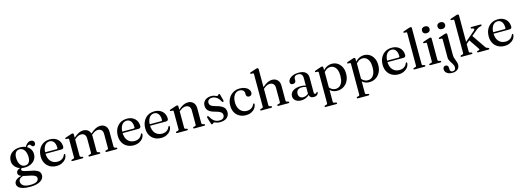

<svg xmlns="http://www.w3.org/2000/svg" viewBox="5 -1937 9199 3381"><g transform="rotate(-15 4605.0 -246.0)"><path d="M334.5 -26.5Q265.5 -39.5 234 -49.2Q202.5 -59 194 -67.8Q185.5 -76.5 185.5 -85.5Q185.5 -96 193.5 -104.5Q201.5 -113 219 -121L208.5 -127.5Q168 -120.5 145.2 -108Q122.5 -95.5 112.8 -79.5Q103 -63.5 103 -45.5Q103 -24.5 116.8 -8.2Q130.5 8 168.2 21.2Q206 34.5 277.5 47.5Q337 58 369.2 70.2Q401.5 82.5 414 97.2Q426.5 112 426.5 131Q426.5 156.5 410.5 175Q394.5 193.5 361.2 203.5Q328 213.5 276.5 213.5Q185 213.5 146 184.2Q107 155 107 108.5Q107 78.5 134.8 55Q162.5 31.5 216.5 24L207.5 11.5Q108 24 68.2 56.2Q28.5 88.5 28.5 130Q28.5 162.5 52 188.8Q75.5 215 126.8 230.2Q178 245.5 262 245.5Q384.5 245.5 450 205Q515.5 164.5 515.5 101.5Q515.5 68 498.8 43.5Q482 19 442.5 1.8Q403 -15.5 334.5 -26.5ZM354 -426 376.5 -421.5Q394.5 -453 406.8 -464.5Q419 -476 433.5 -476Q445.5 -476 452.8 -469.2Q460 -462.5 466.2 -453.5Q472.5 -444.5 480.8 -437.5Q489 -430.5 502 -430.5Q521 -430.5 531.5 -443.5Q542 -456.5 542 -478.5Q542 -504.5 524.5 -520Q507 -535.5 478.5 -535.5Q446 -535.5 417.8 -514Q389.5 -492.5 368 -452ZM476 -296Q476 -345.5 450 -385.5Q424 -425.5 377 -449Q330 -472.5 266.5 -472.5Q201.5 -472.5 152 -448.5Q102.5 -424.5 75 -382Q47.5 -339.5 47.5 -283.5Q47.5 -234 73.8 -194Q100 -154 147.2 -130.8Q194.5 -107.5 257.5 -107.5Q321.5 -107.5 370.8 -131.2Q420 -155 448 -197.5Q476 -240 476 -296ZM247 -442Q298.5 -443.5 331.2 -402Q364 -360.5 369 -288Q374 -219 349.2 -180Q324.5 -141 275.5 -139.5Q242 -138.5 215.8 -156.8Q189.5 -175 173.5 -210.2Q157.5 -245.5 154 -293Q151 -339 161 -372Q171 -405 193 -423Q215 -441 247 -442Z M1006 -286.5Q1006 -267.5 994.5 -257.2Q983 -247 961 -247H643.5V-274H880Q901.5 -274 901.5 -293.5Q901.5 -363.5 873.2 -401.8Q845 -440 798 -440Q760.5 -440 732.2 -418.5Q704 -397 688.2 -356.8Q672.5 -316.5 672.5 -261.5Q672.5 -161.5 719.5 -109.5Q766.5 -57.5 842.5 -57.5Q892 -57.5 928.2 -81.2Q964.5 -105 978 -144.5Q983 -151.5 986.5 -154.2Q990 -157 994.5 -157Q1000 -157 1002.8 -152Q1005.5 -147 1005 -140Q1002 -98 975.8 -63.8Q949.5 -29.5 906 -9Q862.5 11.5 807.5 11.5Q739.5 11.5 687.8 -17.5Q636 -46.5 607 -99Q578 -151.5 578 -222.5Q578 -295 606.2 -351.5Q634.5 -408 687 -440.5Q739.5 -473 811 -473Q870.5 -473 914.2 -449.2Q958 -425.5 982 -383.5Q1006 -341.5 1006 -286.5Z M1242.5 -447.5V-60.5Q1242.5 -48.5 1247.2 -42.2Q1252 -36 1261 -34L1285 -28.5Q1298.5 -24.5 1298.5 -14.5Q1298.5 0 1279 0H1100.5Q1091 0 1086.5 -3.8Q1082 -7.5 1082 -14Q1082 -19 1085.5 -22.8Q1089 -26.5 1096.5 -28.5L1122 -34Q1131 -36.5 1135.8 -42.2Q1140.5 -48 1140.5 -60V-382.5Q1140.5 -392 1137.2 -396.2Q1134 -400.5 1126 -401.5L1091.5 -402.5Q1084 -403.5 1081 -406.8Q1078 -410 1078 -414.5Q1078 -420 1081.5 -423.5Q1085 -427 1094.5 -430.5L1184.5 -460.5Q1198 -465.5 1206.2 -467.5Q1214.5 -469.5 1221 -469.5Q1232 -469.5 1237.2 -463.8Q1242.5 -458 1242.5 -447.5ZM1229 -344.5 1213 -361 1233.5 -379.5Q1292 -431.5 1335 -452.2Q1378 -473 1417.5 -473Q1478.5 -473 1515.8 -435Q1553 -397 1553 -329V-63Q1553 -49.5 1558.5 -42.8Q1564 -36 1574 -33.5L1595.5 -28.5Q1608.5 -24 1608.5 -14.5Q1608.5 0 1589.5 0H1412Q1393 0 1393 -14.5Q1393 -24.5 1406 -28.5L1431.5 -34Q1442 -36.5 1446.5 -43.2Q1451 -50 1451 -63V-314.5Q1451 -365 1426.8 -389.5Q1402.5 -414 1362 -414Q1337 -414 1309.2 -401.8Q1281.5 -389.5 1250 -362ZM1538.5 -344.5 1522 -361 1543 -379.5Q1601 -431.5 1644 -452.2Q1687 -473 1727 -473Q1788 -473 1825 -435Q1862 -397 1862 -329V-63Q1862 -49.5 1867.5 -42.8Q1873 -36 1883 -33.5L1905 -28.5Q1912.5 -26.5 1916 -22.8Q1919.5 -19 1919.5 -14Q1919.5 -7.5 1915 -3.8Q1910.5 0 1901 0H1721.5Q1702 0 1702 -14.5Q1702 -24.5 1715.5 -28.5L1740.5 -34Q1751 -36.5 1755.5 -43.2Q1760 -50 1760 -63V-314.5Q1760 -365 1735.8 -389.5Q1711.5 -414 1671 -414Q1646 -414 1618.2 -401.8Q1590.5 -389.5 1559 -362Z M2411.5 -286.5Q2411.5 -267.5 2400 -257.2Q2388.5 -247 2366.5 -247H2049V-274H2285.5Q2307 -274 2307 -293.5Q2307 -363.5 2278.8 -401.8Q2250.5 -440 2203.5 -440Q2166 -440 2137.8 -418.5Q2109.5 -397 2093.8 -356.8Q2078 -316.5 2078 -261.5Q2078 -161.5 2125 -109.5Q2172 -57.5 2248 -57.5Q2297.5 -57.5 2333.8 -81.2Q2370 -105 2383.5 -144.5Q2388.5 -151.5 2392 -154.2Q2395.5 -157 2400 -157Q2405.5 -157 2408.2 -152Q2411 -147 2410.5 -140Q2407.5 -98 2381.2 -63.8Q2355 -29.5 2311.5 -9Q2268 11.5 2213 11.5Q2145 11.5 2093.2 -17.5Q2041.5 -46.5 2012.5 -99Q1983.5 -151.5 1983.5 -222.5Q1983.5 -295 2011.8 -351.5Q2040 -408 2092.5 -440.5Q2145 -473 2216.5 -473Q2276 -473 2319.8 -449.2Q2363.5 -425.5 2387.5 -383.5Q2411.5 -341.5 2411.5 -286.5Z M2912.5 -286.5Q2912.5 -267.5 2901 -257.2Q2889.5 -247 2867.5 -247H2550V-274H2786.5Q2808 -274 2808 -293.5Q2808 -363.5 2779.8 -401.8Q2751.5 -440 2704.5 -440Q2667 -440 2638.8 -418.5Q2610.5 -397 2594.8 -356.8Q2579 -316.5 2579 -261.5Q2579 -161.5 2626 -109.5Q2673 -57.5 2749 -57.5Q2798.5 -57.5 2834.8 -81.2Q2871 -105 2884.5 -144.5Q2889.5 -151.5 2893 -154.2Q2896.5 -157 2901 -157Q2906.5 -157 2909.2 -152Q2912 -147 2911.5 -140Q2908.5 -98 2882.2 -63.8Q2856 -29.5 2812.5 -9Q2769 11.5 2714 11.5Q2646 11.5 2594.2 -17.5Q2542.5 -46.5 2513.5 -99Q2484.5 -151.5 2484.5 -222.5Q2484.5 -295 2512.8 -351.5Q2541 -408 2593.5 -440.5Q2646 -473 2717.5 -473Q2777 -473 2820.8 -449.2Q2864.5 -425.5 2888.5 -383.5Q2912.5 -341.5 2912.5 -286.5Z M3149 -447.5V-60.5Q3149 -48.5 3153.8 -42.2Q3158.5 -36 3167.5 -34L3191.5 -28.5Q3205 -24.5 3205 -14.5Q3205 0 3185.5 0H3007Q2997.5 0 2993 -3.8Q2988.5 -7.5 2988.5 -14Q2988.5 -19 2992 -22.8Q2995.5 -26.5 3003 -28.5L3028.5 -34Q3037.5 -36.5 3042.2 -42.2Q3047 -48 3047 -60V-382.5Q3047 -392 3043.8 -396.2Q3040.5 -400.5 3032.5 -401.5L2998 -402.5Q2990.5 -403.5 2987.5 -406.8Q2984.5 -410 2984.5 -414.5Q2984.5 -420 2988 -423.5Q2991.5 -427 3001 -430.5L3091 -460.5Q3104.5 -465.5 3112.8 -467.5Q3121 -469.5 3127.5 -469.5Q3138.5 -469.5 3143.8 -463.8Q3149 -458 3149 -447.5ZM3136 -344.5 3119.5 -361 3140.5 -379.5Q3198 -431.5 3241.8 -452.2Q3285.5 -473 3325 -473Q3386 -473 3423.8 -435Q3461.5 -397 3461.5 -329V-63Q3461.5 -49.5 3466.8 -42.8Q3472 -36 3482 -33.5L3504 -28.5Q3511.5 -26.5 3515.2 -22.8Q3519 -19 3519 -14Q3519 -7.5 3514.5 -3.8Q3510 0 3500 0H3320.5Q3301 0 3301 -14.5Q3301 -24.5 3314.5 -28.5L3339.5 -34Q3350 -36.5 3354.5 -43.2Q3359 -50 3359 -63V-314.5Q3359 -365 3334.5 -389.5Q3310 -414 3269.5 -414Q3244.5 -414 3216.2 -401.8Q3188 -389.5 3156.5 -362Z M3757.5 -442Q3720 -442 3698 -422.2Q3676 -402.5 3676 -371.5Q3676 -351.5 3685.2 -335.5Q3694.5 -319.5 3718.2 -306.5Q3742 -293.5 3785 -282Q3851.5 -265.5 3889.2 -242.8Q3927 -220 3942.5 -191Q3958 -162 3958 -126.5Q3958 -64 3913.5 -26.2Q3869 11.5 3788 11.5Q3757 11.5 3737 5.8Q3717 0 3704.2 -5.5Q3691.5 -11 3682.5 -11Q3673.5 -11 3666.8 -5.2Q3660 0.5 3654 6Q3648 11.5 3640.5 11.5Q3635 11.5 3631.5 8Q3628 4.5 3625 -4.5L3589.5 -116Q3586 -128 3587.5 -135.8Q3589 -143.5 3596.5 -146.5Q3604.5 -149.5 3610.5 -146.2Q3616.5 -143 3621 -135Q3643.5 -92 3669 -66.8Q3694.5 -41.5 3723.2 -30.8Q3752 -20 3783 -20Q3829.5 -20 3853 -40.2Q3876.5 -60.5 3876.5 -94Q3876.5 -114 3866.5 -130.8Q3856.5 -147.5 3830.2 -161.5Q3804 -175.5 3755.5 -188Q3696.5 -202.5 3661.5 -223.5Q3626.5 -244.5 3611 -273.5Q3595.5 -302.5 3595.5 -340.5Q3595.5 -380 3615.2 -410Q3635 -440 3670.2 -456.8Q3705.5 -473.5 3753 -473.5Q3783.5 -473.5 3803 -467Q3822.5 -460.5 3835.2 -454Q3848 -447.5 3856.5 -447.5Q3866 -447.5 3872.2 -453.8Q3878.5 -460 3884.5 -466.5Q3890.5 -473 3897.5 -473Q3903 -473 3906.8 -469.5Q3910.5 -466 3912 -457L3939.5 -353Q3943 -340 3942 -332Q3941 -324 3932.5 -320.5Q3925 -317.5 3919.5 -321.8Q3914 -326 3907.5 -336Q3878 -393.5 3838.2 -417.8Q3798.5 -442 3757.5 -442Z M4452.5 -347Q4452.5 -324 4437.5 -308.5Q4422.5 -293 4398 -293Q4373.5 -293 4360 -307.2Q4346.5 -321.5 4346.5 -345V-363.5Q4346.5 -398 4323 -419Q4299.5 -440 4258 -440Q4220 -440 4190.8 -418Q4161.5 -396 4145 -356Q4128.5 -316 4128.5 -262Q4128.5 -196.5 4150.2 -151.2Q4172 -106 4210 -82.5Q4248 -59 4296.5 -59Q4344 -59 4378.5 -81.2Q4413 -103.5 4428 -141.5Q4433 -149 4436.5 -151.5Q4440 -154 4444.5 -154Q4450.5 -154 4453 -149.2Q4455.5 -144.5 4455 -138Q4450 -95.5 4424.2 -61.8Q4398.5 -28 4356.8 -8.5Q4315 11 4261.5 11Q4194.5 11 4143 -17.5Q4091.5 -46 4062.5 -98.5Q4033.5 -151 4033.5 -223Q4033.5 -293.5 4063.2 -350Q4093 -406.5 4146.5 -439.8Q4200 -473 4272 -473Q4328 -473 4368.5 -455.8Q4409 -438.5 4430.8 -409.8Q4452.5 -381 4452.5 -347Z M4671 -344.5 4654.5 -361 4675.5 -379.5Q4733.5 -431.5 4777 -452.2Q4820.5 -473 4860 -473Q4921 -473 4958.8 -435Q4996.5 -397 4996.5 -329V-63Q4996.5 -49.5 5001.8 -42.8Q5007 -36 5017 -33.5L5039 -28.5Q5046.5 -26.5 5050.2 -22.8Q5054 -19 5054 -14Q5054 -7.5 5049.5 -3.8Q5045 0 5035 0H4855.5Q4836 0 4836 -14.5Q4836 -24.5 4849.5 -28.5L4874.5 -34Q4885 -36.5 4889.5 -43.2Q4894 -50 4894 -63V-314.5Q4894 -365 4869.5 -389.5Q4845 -414 4804.5 -414Q4779.5 -414 4751.2 -401.8Q4723 -389.5 4691.5 -362ZM4684 -715.5V-60.5Q4684 -48.5 4688.8 -42.2Q4693.5 -36 4702.5 -34L4726.5 -28.5Q4740 -24.5 4740 -14.5Q4740 0 4720.5 0H4542Q4532.5 0 4528 -3.8Q4523.5 -7.5 4523.5 -14Q4523.5 -19 4527 -22.8Q4530.5 -26.5 4538.5 -28.5L4563.5 -34Q4572.5 -36.5 4577.2 -42.2Q4582 -48 4582 -60V-650Q4582 -659.5 4578.8 -664Q4575.5 -668.5 4567.5 -669L4533 -670Q4525.5 -671.5 4522.5 -674.5Q4519.5 -677.5 4519.5 -682Q4519.5 -688 4523 -691.5Q4526.5 -695 4536 -698L4626 -728.5Q4639.5 -733 4647.8 -735Q4656 -737 4662.5 -737Q4673.5 -737 4678.8 -731.2Q4684 -725.5 4684 -715.5Z M5417 -58.5V-67L5411 -69V-357.5Q5411 -401 5390.2 -424.2Q5369.5 -447.5 5330.5 -447.5Q5292 -447.5 5273.2 -431.2Q5254.5 -415 5254.5 -393.5V-355Q5254.5 -331.5 5239.2 -318.5Q5224 -305.5 5197.5 -305.5Q5174.5 -305.5 5162.2 -317.8Q5150 -330 5150 -351Q5150 -380.5 5173 -408.5Q5196 -436.5 5240.2 -454.8Q5284.5 -473 5348 -473Q5431.5 -473 5472 -437Q5512.5 -401 5512.5 -340V-70.5Q5512.5 -53.5 5518.8 -45.8Q5525 -38 5536 -38Q5547.5 -38 5553.2 -43.8Q5559 -49.5 5562.5 -56Q5564.5 -59 5566.8 -61Q5569 -63 5572.5 -63Q5577 -63 5579 -59.8Q5581 -56.5 5581 -51Q5581 -38 5571.8 -23.5Q5562.5 -9 5544.2 1Q5526 11 5498 11Q5459.5 11 5438.2 -7Q5417 -25 5417 -58.5ZM5127 -102.5Q5127 -160 5178 -197Q5229 -234 5321.5 -234Q5356 -234 5383.2 -227.5Q5410.5 -221 5432 -211.5L5425 -189Q5404.5 -197.5 5382.8 -203Q5361 -208.5 5335.5 -208.5Q5286.5 -208.5 5259.5 -184.5Q5232.5 -160.5 5232.5 -119Q5232.5 -78 5255.2 -56Q5278 -34 5313.5 -34Q5345.5 -34 5375 -48.2Q5404.5 -62.5 5426 -89.5L5435 -70Q5407 -31 5362 -10Q5317 11 5266.5 11Q5204.5 11 5165.8 -20Q5127 -51 5127 -102.5Z M5791.5 -448.5V-385.5L5794.5 -377.5V173Q5794.5 185 5799 191.2Q5803.5 197.5 5813 199.5L5847.5 204.5Q5855.5 206.5 5859.2 210.2Q5863 214 5863 219.5Q5863 226 5858.2 229.8Q5853.5 233.5 5843.5 233.5H5653.5Q5644 233.5 5639.5 229.8Q5635 226 5635 219.5Q5635 214 5638.8 210.5Q5642.5 207 5650 204.5L5674 199.5Q5683 197 5687.5 191Q5692 185 5692 173V-383Q5692 -393 5688.8 -397.2Q5685.5 -401.5 5678 -402.5L5643 -403.5Q5636 -404.5 5632.8 -407.5Q5629.5 -410.5 5629.5 -415.5Q5629.5 -421 5633.2 -424.2Q5637 -427.5 5646 -431.5L5733.5 -461.5Q5746.5 -466.5 5754.5 -468.5Q5762.5 -470.5 5769 -470.5Q5780.5 -470.5 5786 -464.5Q5791.5 -458.5 5791.5 -448.5ZM5773.5 -335.5 5759.5 -357.5Q5797 -413 5845.5 -443Q5894 -473 5951.5 -473Q6009 -473 6054 -443.8Q6099 -414.5 6125 -362.2Q6151 -310 6151 -242Q6151 -164 6120.8 -107Q6090.5 -50 6039 -19.2Q5987.5 11.5 5924.5 11.5Q5867 11.5 5823 -16Q5779 -43.5 5751.5 -95.5L5773 -116Q5797 -73 5831.2 -50.5Q5865.5 -28 5905.5 -28Q5945 -28 5976.2 -49.8Q6007.5 -71.5 6025.8 -116.2Q6044 -161 6044 -229.5Q6044 -295 6026.8 -338.2Q6009.5 -381.5 5979.5 -403.2Q5949.5 -425 5911 -425Q5873.5 -425 5838.5 -402.8Q5803.5 -380.5 5773.5 -335.5Z M6378 -448.5V-385.5L6381 -377.5V173Q6381 185 6385.5 191.2Q6390 197.5 6399.5 199.5L6434 204.5Q6442 206.5 6445.8 210.2Q6449.5 214 6449.5 219.5Q6449.5 226 6444.8 229.8Q6440 233.5 6430 233.5H6240Q6230.5 233.5 6226 229.8Q6221.5 226 6221.5 219.5Q6221.5 214 6225.2 210.5Q6229 207 6236.5 204.5L6260.5 199.5Q6269.5 197 6274 191Q6278.5 185 6278.5 173V-383Q6278.5 -393 6275.2 -397.2Q6272 -401.5 6264.5 -402.5L6229.5 -403.5Q6222.5 -404.5 6219.2 -407.5Q6216 -410.5 6216 -415.5Q6216 -421 6219.8 -424.2Q6223.5 -427.5 6232.5 -431.5L6320 -461.5Q6333 -466.5 6341 -468.5Q6349 -470.5 6355.5 -470.5Q6367 -470.5 6372.5 -464.5Q6378 -458.5 6378 -448.5ZM6360 -335.5 6346 -357.5Q6383.5 -413 6432 -443Q6480.5 -473 6538 -473Q6595.5 -473 6640.5 -443.8Q6685.5 -414.5 6711.5 -362.2Q6737.5 -310 6737.5 -242Q6737.5 -164 6707.2 -107Q6677 -50 6625.5 -19.2Q6574 11.5 6511 11.5Q6453.5 11.5 6409.5 -16Q6365.5 -43.5 6338 -95.5L6359.5 -116Q6383.5 -73 6417.8 -50.5Q6452 -28 6492 -28Q6531.5 -28 6562.8 -49.8Q6594 -71.5 6612.2 -116.2Q6630.5 -161 6630.5 -229.5Q6630.5 -295 6613.2 -338.2Q6596 -381.5 6566 -403.2Q6536 -425 6497.5 -425Q6460 -425 6425 -402.8Q6390 -380.5 6360 -335.5Z M7240 -286.5Q7240 -267.5 7228.5 -257.2Q7217 -247 7195 -247H6877.5V-274H7114Q7135.5 -274 7135.5 -293.5Q7135.5 -363.5 7107.2 -401.8Q7079 -440 7032 -440Q6994.5 -440 6966.2 -418.5Q6938 -397 6922.2 -356.8Q6906.5 -316.5 6906.5 -261.5Q6906.5 -161.5 6953.5 -109.5Q7000.5 -57.5 7076.5 -57.5Q7126 -57.5 7162.2 -81.2Q7198.5 -105 7212 -144.5Q7217 -151.5 7220.5 -154.2Q7224 -157 7228.5 -157Q7234 -157 7236.8 -152Q7239.5 -147 7239 -140Q7236 -98 7209.8 -63.8Q7183.5 -29.5 7140 -9Q7096.5 11.5 7041.5 11.5Q6973.5 11.5 6921.8 -17.5Q6870 -46.5 6841 -99Q6812 -151.5 6812 -222.5Q6812 -295 6840.2 -351.5Q6868.5 -408 6921 -440.5Q6973.5 -473 7045 -473Q7104.5 -473 7148.2 -449.2Q7192 -425.5 7216 -383.5Q7240 -341.5 7240 -286.5Z M7477.5 -715.5V-60.5Q7477.5 -48.5 7482.2 -42.2Q7487 -36 7496 -34L7520.5 -29Q7528 -26.5 7531.8 -23Q7535.5 -19.5 7535.5 -14Q7535.5 -7.5 7530.8 -3.8Q7526 0 7516.5 0H7335.5Q7326 0 7321.5 -3.8Q7317 -7.5 7317 -14Q7317 -19 7320.5 -22.8Q7324 -26.5 7332 -28.5L7357 -34Q7366 -36.5 7370.8 -42.2Q7375.5 -48 7375.5 -60V-650Q7375.5 -659.5 7372.2 -664Q7369 -668.5 7361.5 -669L7326.5 -670Q7319 -671.5 7316 -674.5Q7313 -677.5 7313 -682Q7313 -688 7316.5 -691.5Q7320 -695 7329.5 -698L7419.5 -728.5Q7433.5 -733.5 7441.8 -735.2Q7450 -737 7455.5 -737Q7466.5 -737 7472 -731.2Q7477.5 -725.5 7477.5 -715.5Z M7766 -447.5V-60.5Q7766 -48.5 7770.8 -42.2Q7775.5 -36 7784.5 -34L7809 -29Q7816.5 -26.5 7820.2 -23Q7824 -19.5 7824 -14Q7824 -7.5 7819.2 -3.8Q7814.5 0 7805 0H7624Q7614.5 0 7610 -3.8Q7605.5 -7.5 7605.5 -14Q7605.5 -19 7609 -22.8Q7612.5 -26.5 7620 -28.5L7645.5 -34Q7655 -36.5 7659.5 -42.2Q7664 -48 7664 -60V-382.5Q7664 -392 7660.8 -396.2Q7657.5 -400.5 7650 -401.5L7615 -402.5Q7607.5 -403.5 7604.5 -406.8Q7601.5 -410 7601.5 -414.5Q7601.5 -420 7605 -423.5Q7608.5 -427 7618 -430.5L7708 -460.5Q7722 -465.5 7730.2 -467.5Q7738.5 -469.5 7744 -469.5Q7755.5 -469.5 7760.8 -463.8Q7766 -458 7766 -447.5ZM7705.5 -560Q7674.5 -560 7655.5 -577.8Q7636.5 -595.5 7636.5 -623Q7636.5 -650.5 7655.8 -667.8Q7675 -685 7705.5 -685Q7737 -685 7756.2 -667.5Q7775.5 -650 7775.5 -623Q7775.5 -595.5 7756.2 -577.8Q7737 -560 7705.5 -560Z M8051.5 -68Q8051.5 -41.5 8058.5 -18Q8065.5 5.5 8074.5 28Q8083.5 50.5 8090.2 72.8Q8097 95 8097 118.5Q8097 169 8061 200.2Q8025 231.5 7964 231.5Q7920.5 231.5 7890.5 218Q7860.5 204.5 7844.8 182Q7829 159.5 7829 133Q7829 105 7842.8 90.8Q7856.5 76.5 7879.5 76.5Q7901.5 76.5 7914.8 91.8Q7928 107 7928 132V156.5Q7928 180.5 7940.2 193Q7952.5 205.5 7975.5 205.5Q8002.5 205.5 8016.8 190.5Q8031 175.5 8031 147Q8031 126.5 8022.8 107.2Q8014.5 88 8002.2 69.2Q7990 50.5 7978 31.5Q7966 12.5 7957.8 -7.5Q7949.5 -27.5 7949.5 -49V-382Q7949.5 -392 7946.2 -396.2Q7943 -400.5 7935.5 -401.5L7900.5 -402.5Q7893 -403.5 7890 -406.8Q7887 -410 7887 -414.5Q7887 -420 7890.5 -423.5Q7894 -427 7903.5 -430.5L7993.5 -460.5Q8007.5 -465.5 8015.8 -467.5Q8024 -469.5 8030 -469.5Q8041 -469.5 8046.2 -463.5Q8051.5 -457.5 8051.5 -447.5ZM7988 -560Q7957 -560 7938 -577.8Q7919 -595.5 7919 -623Q7919 -650.5 7938.2 -667.8Q7957.5 -685 7988 -685Q8019 -685 8038.5 -667.5Q8058 -650 8058 -623Q8058 -595.5 8038.5 -577.8Q8019 -560 7988 -560Z M8192.5 0Q8183 0 8179.5 -3.8Q8176 -7.5 8176 -14Q8176 -19 8179.5 -22.8Q8183 -26.5 8191 -28.5L8216 -34Q8225 -36.5 8229.8 -42.2Q8234.5 -48 8234.5 -60V-650Q8234.5 -659.5 8231.2 -664Q8228 -668.5 8220 -669L8185.5 -670Q8178 -671.5 8175 -674.5Q8172 -677.5 8172 -682Q8172 -688 8175.5 -691.5Q8179 -695 8188.5 -698L8278.5 -728.5Q8292 -733 8300.2 -735Q8308.5 -737 8315 -737Q8326 -737 8331.2 -731.2Q8336.5 -725.5 8336.5 -715.5V-60.5Q8336.5 -48.5 8341.2 -42.2Q8346 -36 8355 -34L8379 -28.5Q8392.5 -24.5 8392.5 -14.5Q8392.5 0 8373 0ZM8306.5 -207.5 8517.5 -387Q8535.5 -402.5 8533.5 -414.5Q8531.5 -426.5 8510.5 -431L8490.5 -435Q8482.5 -437 8479.5 -440.2Q8476.5 -443.5 8476.5 -449Q8476.5 -455.5 8481.5 -459.2Q8486.5 -463 8495 -463H8658.5Q8667 -463 8672 -459.2Q8677 -455.5 8677 -449.5Q8677 -443 8672.8 -438.8Q8668.5 -434.5 8655 -432Q8629 -427 8609 -416.2Q8589 -405.5 8561 -381.5L8316 -176.5ZM8460 -319 8632.5 -66Q8645.5 -48 8655.5 -41.2Q8665.5 -34.5 8684.5 -30Q8693.5 -27 8697.2 -22.8Q8701 -18.5 8701 -13Q8701 -7 8696.2 -3.5Q8691.5 0 8683 0H8495Q8487 0 8482.2 -3.8Q8477.5 -7.5 8477.5 -13.5Q8477.5 -18.5 8480.5 -21.8Q8483.5 -25 8491 -27.5L8511 -31Q8526.5 -34 8528 -42.2Q8529.5 -50.5 8516.5 -69.5L8389.5 -257Z M9173.5 -286.5Q9173.5 -267.5 9162 -257.2Q9150.5 -247 9128.5 -247H8811V-274H9047.5Q9069 -274 9069 -293.5Q9069 -363.5 9040.8 -401.8Q9012.5 -440 8965.5 -440Q8928 -440 8899.8 -418.5Q8871.5 -397 8855.8 -356.8Q8840 -316.5 8840 -261.5Q8840 -161.5 8887 -109.5Q8934 -57.5 9010 -57.5Q9059.5 -57.5 9095.8 -81.2Q9132 -105 9145.5 -144.5Q9150.5 -151.5 9154 -154.2Q9157.5 -157 9162 -157Q9167.5 -157 9170.2 -152Q9173 -147 9172.5 -140Q9169.5 -98 9143.2 -63.8Q9117 -29.5 9073.5 -9Q9030 11.5 8975 11.5Q8907 11.5 8855.2 -17.5Q8803.5 -46.5 8774.5 -99Q8745.5 -151.5 8745.5 -222.5Q8745.5 -295 8773.8 -351.5Q8802 -408 8854.5 -440.5Q8907 -473 8978.5 -473Q9038 -473 9081.8 -449.2Q9125.5 -425.5 9149.5 -383.5Q9173.5 -341.5 9173.5 -286.5Z"/></g></svg>

Font: Fraunces 48pt
Style: Regular
Weight: 400
Version: Version 1.000;[b76b70a41]